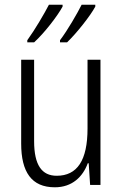

<svg xmlns="http://www.w3.org/2000/svg" viewBox="-20 -786 521 816"><path d="M385 -758V-766H327C309 -730 267 -657 235 -615V-606H265C305 -644 365 -720 385 -758ZM246 -758V-766H188C169 -729 128 -659 96 -615V-606H125C169 -646 225 -719 246 -758ZM407 -532H352V-240C352 -104 308 -39 221 -39C158 -39 125 -84 125 -186V-532H70V-176C70 -55 114 10 213 10C287 10 332 -35 353 -92H357L363 0H407Z"/></svg>

Font: Noto Sans Thai Looped Condensed Light
Style: Regular
Weight: 300
Width: 3
Designer: Sasikarn Vongin, Ben Mitchell
Foundry: The Fontpad Ltd
Version: Version 1.001